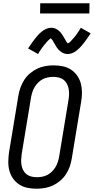

<svg xmlns="http://www.w3.org/2000/svg" viewBox="-20 -1141 572 1169"><path d="M203 8Q174 8 147 2.5Q120 -3 97.5 -17.5Q75 -32 59.5 -54Q44 -76 37 -102.5Q30 -129 30.5 -157.5Q31 -186 35 -214L92 -559Q96 -584 105 -608.5Q114 -633 128 -655Q142 -677 163 -694.5Q184 -712 207 -723Q230 -734 255.5 -738.5Q281 -743 306 -743Q335 -743 362 -737.5Q389 -732 411.5 -717.5Q434 -703 449.5 -681Q465 -659 472 -632.5Q479 -606 479 -577.5Q479 -549 474 -521L417 -176Q413 -151 404.5 -126.5Q396 -102 381.5 -80Q367 -58 346.5 -40.5Q326 -23 302.5 -12Q279 -1 253.5 3.5Q228 8 203 8ZM204 -62Q220 -62 236.5 -65Q253 -68 268.5 -76Q284 -84 296.5 -96.5Q309 -109 318 -124Q327 -139 332 -155Q337 -171 340 -187L397 -532Q400 -549 400.5 -566.5Q401 -584 398 -600Q395 -616 387.5 -630.5Q380 -645 368 -654.5Q356 -664 339.5 -668.5Q323 -673 305 -673Q289 -673 272.5 -670Q256 -667 240.5 -659Q225 -651 212.5 -638.5Q200 -626 191 -611Q182 -596 177 -580Q172 -564 169 -548L112 -203Q110 -186 109 -168.5Q108 -151 111 -135Q114 -119 121.5 -104.5Q129 -90 141 -80.5Q153 -71 169.5 -66.5Q186 -62 204 -62ZM212 -812 151 -846Q163 -864 173.5 -879Q184 -894 193.5 -906Q203 -918 212 -928Q221 -938 234 -948.5Q247 -959 261.5 -965.5Q276 -972 292 -972Q297 -972 302 -971Q307 -970 311 -969Q315 -968 319.5 -966Q324 -964 328 -961.5Q332 -959 335.5 -956Q339 -953 342.5 -950Q346 -947 349 -943.5Q352 -940 354.5 -936Q357 -932 360 -928Q363 -924 365 -920.5Q367 -917 369 -913.5Q371 -910 374 -905Q377 -900 379.5 -895.5Q382 -891 384 -887.5Q386 -884 390 -880Q394 -876 394 -875H391Q391 -876 395.5 -878Q400 -880 403 -882.5Q406 -885 409.5 -888.5Q413 -892 414.5 -894Q416 -896 418 -898Q420 -900 422 -902.5Q424 -905 426.5 -907.5Q429 -910 431 -912.5Q433 -915 435.5 -918Q438 -921 440.5 -924.5Q443 -928 445.5 -931.5Q448 -935 450.5 -938.5Q453 -942 455.5 -946Q458 -950 461 -954Q464 -958 466.5 -962.5Q469 -967 472 -972L532 -938Q520 -920 510 -905.5Q500 -891 490 -878.5Q480 -866 471 -856Q462 -846 449.5 -835.5Q437 -825 422.5 -818.5Q408 -812 392 -812Q387 -812 382 -813Q377 -814 372.5 -815Q368 -816 364 -818Q360 -820 356 -822.5Q352 -825 348.5 -828Q345 -831 341.5 -834Q338 -837 335 -840.5Q332 -844 329 -848Q326 -852 323 -856Q320 -860 318.5 -863.5Q317 -867 315 -870.5Q313 -874 309.5 -879Q306 -884 304 -888.5Q302 -893 299.5 -896.5Q297 -900 293 -904Q289 -908 290 -909H293L288 -907Q284 -904 281 -901.5Q278 -899 274.5 -895.5Q271 -892 269 -890Q267 -888 265 -886Q263 -884 261.5 -881.5Q260 -879 257.5 -876.5Q255 -874 253 -871.5Q251 -869 248.5 -866Q246 -863 243.5 -859.5Q241 -856 238.5 -853Q236 -850 233.5 -846Q231 -842 228 -838Q225 -834 222.5 -830Q220 -826 217 -821.5Q214 -817 212 -812ZM224 -1059 225 -1121H525L524 -1059Z"/></svg>

Font: Iosevka Oblique
Style: Regular
Weight: 400
Italic angle: -9°
Monospace: yes
Designer: Belleve Invis
Foundry: Belleve Invis
Version: Version 32.5.0; ttfautohint (v1.8.4)